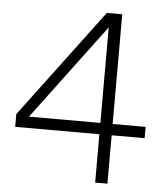

<svg xmlns="http://www.w3.org/2000/svg" viewBox="-51 -750 682 795"><g transform="rotate(5 290.0 -352.0)"><path d="M374 0V-201H24V-254L361 -704H425V-248H562V-201H425V0ZM77 -248H374V-645Z"/></g></svg>

Font: Prodigy Sans Light
Style: Regular
Weight: 300
Designer: Wei Huang
Foundry: Wei Huang
Version: Version 1.003; ttfautohint (v1.8.3)